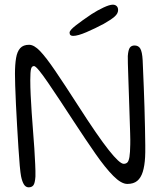

<svg xmlns="http://www.w3.org/2000/svg" viewBox="-20 -777 690 821"><path d="M102.5 24Q90 24 82.2 11.5Q74.5 -1 70 -23.5Q67.5 -36 64.5 -68.2Q61.5 -100.5 58.8 -144.8Q56 -189 53.2 -237.2Q50.5 -285.5 48.2 -330.8Q46 -376 45 -410.8Q44 -445.5 44 -461Q44 -501.5 48.8 -529.2Q53.5 -557 66.5 -571.2Q79.5 -585.5 104.5 -585.5Q125.5 -585.5 151 -559Q176.5 -532.5 215.5 -475.2Q254.5 -418 314 -325.5Q398 -194.5 444.8 -135.5Q491.5 -76.5 509 -76.5Q518.5 -76.5 524.5 -82.2Q530.5 -88 533.5 -106Q536.5 -124 537 -160.5Q537.5 -176 536.5 -207.8Q535.5 -239.5 534.2 -280Q533 -320.5 531.5 -362.8Q530 -405 528.8 -442.2Q527.5 -479.5 526.8 -505.2Q526 -531 526.5 -537.5Q528.5 -564 535.2 -573.2Q542 -582.5 555.5 -582.5Q563.5 -582.5 569.8 -579.2Q576 -576 580 -569Q584 -562 586.5 -549.8Q589 -537.5 590 -519.5Q590.5 -507 591.8 -476.2Q593 -445.5 594.8 -404.2Q596.5 -363 597.8 -318Q599 -273 600 -230.8Q601 -188.5 601.2 -155.5Q601.5 -122.5 600.5 -105.5Q598.5 -68 590.5 -42.2Q582.5 -16.5 566.8 -3.5Q551 9.5 524.5 9.5Q498.5 9.5 464.5 -24.8Q430.5 -59 388.5 -119.2Q346.5 -179.5 296.5 -256Q265 -304.5 236.5 -347.5Q208 -390.5 185.2 -423.8Q162.5 -457 147 -475.8Q131.5 -494.5 125.5 -494.5Q116 -494.5 112.8 -482.5Q109.5 -470.5 109.5 -434Q109.5 -405 111.2 -369.5Q113 -334 115.5 -295.5Q118 -257 121.2 -218Q124.5 -179 126.8 -142.5Q129 -106 130.5 -75.2Q132 -44.5 131.5 -22Q129.5 6.5 122.8 15.2Q116 24 102.5 24ZM292.5 -623.5Q285.5 -623.5 281.5 -626.8Q277.5 -630 277.5 -637.5Q277.5 -647.5 304 -668.2Q330.5 -689 371.5 -716.5Q397 -733 422.8 -745Q448.5 -757 462.5 -757Q472.5 -757 478.8 -751Q485 -745 485 -734Q485 -719 469.8 -705.8Q454.5 -692.5 423.5 -675Q387 -655.5 349.8 -639.5Q312.5 -623.5 292.5 -623.5Z"/></svg>

Font: Gluten ExtraLight
Style: Regular
Weight: 250
Designer: Tyler Finck
Foundry: Etcetera Type Company
Version: Version 1.300